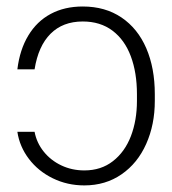

<svg xmlns="http://www.w3.org/2000/svg" viewBox="-20 -558 527 588"><path d="M238.3 -36.1Q289.6 -36.1 325.9 -64.5Q362.3 -92.8 380.9 -141.1Q399.4 -189.5 399.4 -249V-269.5Q399.4 -335.4 380.6 -385.7Q361.8 -436 324.5 -464.1Q287.1 -492.2 233.4 -492.2Q172.4 -492.2 134.8 -454.6Q97.2 -417 85.9 -345.7H33.2Q40.5 -405.8 66.7 -449.2Q92.8 -492.7 135.3 -515.4Q177.7 -538.1 233.4 -538.1Q302.2 -538.1 352.1 -504.4Q401.9 -470.7 428 -410.2Q454.1 -349.6 454.1 -269.5V-249Q454.1 -176.3 427.7 -117.2Q401.4 -58.1 352.3 -24.2Q303.2 9.8 238.3 9.8Q186 9.8 141.6 -12Q97.2 -33.7 68.6 -71.3Q40 -108.9 33.2 -154.3H85.9Q92.3 -120.6 113.8 -93.8Q135.3 -66.9 167.7 -51.5Q200.2 -36.1 238.3 -36.1Z"/></svg>

Font: Pretendard GOV ExtraLight
Style: Regular
Weight: 200
Designer: Base glyphs from Inter by Rasmus Andersson; Hangeul glyphs from Noto Sans CJK(Source Han Sans) by Jang Soo-young and Kan
Foundry: Kil Hyung-jin
Version: Version 1.309